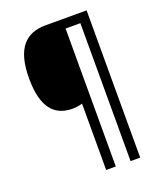

<svg xmlns="http://www.w3.org/2000/svg" viewBox="-159 -860 911 1087"><g transform="rotate(-20 296.0 -316.5)"><path d="M495 127V-760H248C129 -760 57 -691 57 -509C57 -333 122 -264 231 -264C251 -264 273 -267 290 -273V127H348V-704H437V127Z"/></g></svg>

Font: Noto Sans Lao Looped SemiCondensed
Style: Regular
Weight: 400
Width: 4
Designer: Mark Frömberg, Ben Mitchell
Foundry: The Fontpad Ltd
Version: Version 1.003